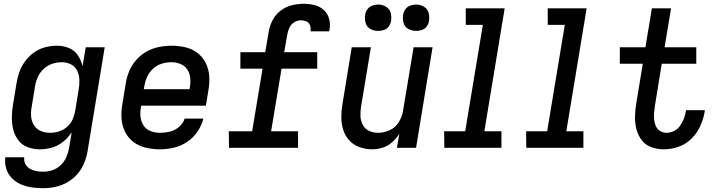

<svg xmlns="http://www.w3.org/2000/svg" viewBox="-20 -779 3784 1012"><path d="M207 213Q239 213 272 206Q305 199 335.5 181.5Q366 164 389 137Q412 110 424.5 78.5Q437 47 442 15L532 -530H432L415 -430Q408 -461 390.5 -487.5Q373 -514 343 -526Q313 -538 280 -538Q249 -538 218 -530Q187 -522 160 -503Q133 -484 113 -457Q93 -430 82.5 -400.5Q72 -371 67 -340L49 -230Q43 -197 42.5 -163Q42 -129 49.5 -97.5Q57 -66 76 -40.5Q95 -15 125.5 -3.5Q156 8 190 8Q222 8 254 -1Q286 -10 313 -32Q340 -54 358 -82L344 1Q340 25 330 48.5Q320 72 300.5 91Q281 110 256.5 118Q232 126 207 126Q188 126 170 122.5Q152 119 137 110Q122 101 113.5 85Q105 69 108 50H8Q4 81 13 110Q22 139 42 159.5Q62 180 89 192Q116 204 146 208.5Q176 213 207 213ZM244 -79Q218 -79 195 -88.5Q172 -98 159 -119Q146 -140 144 -165Q142 -190 147 -216L165 -326Q169 -351 180 -374.5Q191 -398 211 -416.5Q231 -435 256 -443Q281 -451 306 -451Q332 -451 354.5 -439.5Q377 -428 387.5 -405Q398 -382 398.5 -355.5Q399 -329 394 -303L376 -193Q372 -170 362 -148Q352 -126 332.5 -109.5Q313 -93 290 -86Q267 -79 244 -79Z M823 8Q860 8 896.5 -0.5Q933 -9 966 -31Q999 -53 1021 -85.5Q1043 -118 1052 -154H953Q946 -129 923.5 -110Q901 -91 875 -85Q849 -79 824 -79Q797 -79 773.5 -88Q750 -97 736.5 -118Q723 -139 720.5 -164.5Q718 -190 723 -216L724 -222H1065L1078 -300Q1085 -338 1083 -375Q1081 -412 1065.5 -444.5Q1050 -477 1022 -499Q994 -521 958 -529.5Q922 -538 885 -538Q852 -538 818.5 -531.5Q785 -525 754 -508Q723 -491 699 -464Q675 -437 661.5 -405Q648 -373 643 -340L625 -230Q618 -192 620.5 -154.5Q623 -117 639 -84.5Q655 -52 683.5 -30.5Q712 -9 748.5 -0.5Q785 8 823 8ZM738 -309 741 -326Q745 -351 756 -375Q767 -399 787.5 -417.5Q808 -436 833 -443.5Q858 -451 883 -451Q909 -451 932 -441.5Q955 -432 968 -411.5Q981 -391 983 -365.5Q985 -340 980 -314L979 -309Z M1187 0H1551V-87H1409L1464 -417H1652V-504H1478L1494 -596Q1497 -614 1505 -632Q1513 -650 1530 -661Q1547 -672 1565 -672Q1581 -672 1594.5 -666.5Q1608 -661 1613.5 -647Q1619 -633 1617 -618Q1616 -616 1616 -614H1715Q1716 -618 1717 -623Q1722 -652 1714.5 -680Q1707 -708 1686.5 -726.5Q1666 -745 1638 -752Q1610 -759 1580 -759Q1549 -759 1517 -751Q1485 -743 1458 -722Q1431 -701 1416 -671Q1401 -641 1396 -610L1378 -504H1247V-417H1364L1309 -87H1186Z M1941 8Q1969 8 1996.5 -0.5Q2024 -9 2046.5 -29Q2069 -49 2085 -74L2072 0H2173L2260 -530H2160L2104 -193Q2099 -163 2081.5 -134.5Q2064 -106 2033.5 -92.5Q2003 -79 1973 -79Q1948 -79 1926 -89Q1904 -99 1892.5 -120Q1881 -141 1880 -166Q1879 -191 1883 -216L1935 -530H1834L1785 -230Q1779 -195 1779 -160.5Q1779 -126 1789 -94.5Q1799 -63 1821 -39Q1843 -15 1875 -3.5Q1907 8 1941 8ZM2173 -616Q2188 -616 2203.5 -621Q2219 -626 2229 -639.5Q2239 -653 2241 -668Q2245 -691 2239 -712Q2233 -733 2214 -744Q2195 -755 2173 -755Q2158 -755 2142.5 -749.5Q2127 -744 2117 -730.5Q2107 -717 2105 -702Q2101 -680 2107 -658.5Q2113 -637 2132 -626.5Q2151 -616 2173 -616ZM1973 -616Q1988 -616 2003.5 -621Q2019 -626 2029 -639.5Q2039 -653 2041 -668Q2045 -691 2039 -712Q2033 -733 2014 -744Q1995 -755 1973 -755Q1958 -755 1942.5 -749.5Q1927 -744 1917 -730.5Q1907 -717 1905 -702Q1901 -680 1907 -658.5Q1913 -637 1932 -626.5Q1951 -616 1973 -616Z M2322 0H2623V-87H2533L2640 -735H2435V-648H2525L2432 -87H2321Z M2754 0H3055V-87H2965L3072 -735H2867V-648H2957L2864 -87H2753Z M3478 8Q3517 8 3555.5 -5Q3594 -18 3624 -47.5Q3654 -77 3670.5 -113.5Q3687 -150 3694 -188L3695 -198H3596L3595 -193Q3592 -173 3584.5 -153.5Q3577 -134 3564.5 -116Q3552 -98 3532.5 -88.5Q3513 -79 3493 -79Q3475 -79 3459.5 -88.5Q3444 -98 3437 -114Q3430 -130 3428 -148Q3426 -166 3427.5 -184.5Q3429 -203 3432 -222L3468 -443H3650V-530H3483L3517 -735H3416L3382 -530H3247V-443H3368L3334 -236Q3328 -201 3327 -166.5Q3326 -132 3334 -100Q3342 -68 3361.5 -41.5Q3381 -15 3412.5 -3.5Q3444 8 3478 8Z"/></svg>

Font: Iosevka Sparkle Medium Oblique
Style: Regular
Weight: 500
Italic angle: -9°
Designer: Belleve Invis
Foundry: Belleve Invis
Version: Version 4.5.0; ttfautohint (v1.8.3)